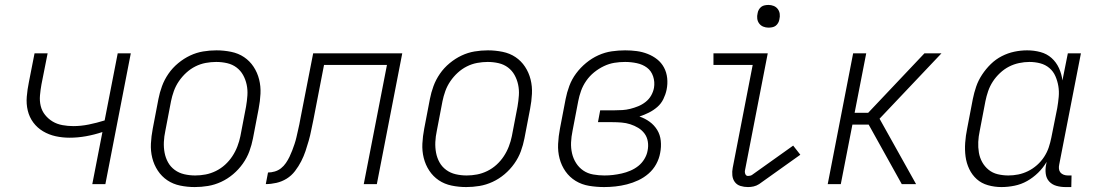

<svg xmlns="http://www.w3.org/2000/svg" viewBox="-20 -746 4440 778"><path d="M354 0 395 -211Q362 -200 328.5 -194Q295 -188 262 -188Q233 -188 205.5 -194Q178 -200 154.5 -214Q131 -228 115 -249.5Q99 -271 92.5 -298Q86 -325 88.5 -354.5Q91 -384 97 -413L120 -530H173L148 -404Q144 -382 142 -359.5Q140 -337 145 -316.5Q150 -296 163 -280Q176 -264 193.5 -253.5Q211 -243 233 -239Q255 -235 277 -235Q308 -235 340 -241.5Q372 -248 404 -258L457 -530H510L407 0Z M769 12Q739 12 710 6Q681 0 658 -15.5Q635 -31 619.5 -54.5Q604 -78 597 -106Q590 -134 591.5 -164Q593 -194 599 -225L622 -345Q627 -371 636.5 -397Q646 -423 662.5 -447Q679 -471 702 -490Q725 -509 750.5 -521Q776 -533 803 -537.5Q830 -542 857 -542Q887 -542 916.5 -536Q946 -530 969 -514.5Q992 -499 1007.5 -475.5Q1023 -452 1030 -424Q1037 -396 1035.5 -366Q1034 -336 1028 -305L1005 -185Q1000 -159 990.5 -133Q981 -107 964 -83Q947 -59 924.5 -40Q902 -21 876 -9Q850 3 823 7.5Q796 12 769 12ZM771 -35Q792 -35 813 -39Q834 -43 854.5 -53Q875 -63 892 -78.5Q909 -94 921.5 -113Q934 -132 942 -153Q950 -174 954 -194L977 -314Q981 -337 982.5 -359.5Q984 -382 979.5 -403Q975 -424 965 -442Q955 -460 938.5 -472.5Q922 -485 900.5 -490Q879 -495 856 -495Q835 -495 813.5 -491Q792 -487 772 -477Q752 -467 735 -451.5Q718 -436 705 -417Q692 -398 684.5 -377Q677 -356 673 -336L650 -216Q645 -193 644 -170.5Q643 -148 647 -127Q651 -106 661 -88Q671 -70 688 -57.5Q705 -45 726.5 -40Q748 -35 771 -35Z M1057 0 1066 -47Q1079 -47 1093 -51Q1107 -55 1118.5 -64Q1130 -73 1138.5 -85.5Q1147 -98 1153 -110.5Q1159 -123 1164 -136Q1169 -149 1173.5 -162.5Q1178 -176 1181 -189Q1184 -202 1187 -215.5Q1190 -229 1193 -242.5Q1196 -256 1198 -269L1249 -530H1610L1507 0H1454L1548 -483H1293L1250 -261Q1245 -239 1241 -218Q1237 -197 1231 -176Q1225 -155 1218 -134Q1211 -113 1200.5 -92.5Q1190 -72 1175.5 -53Q1161 -34 1141.5 -22Q1122 -10 1100 -5Q1078 0 1057 0Z M1869 12Q1839 12 1810 6Q1781 0 1758 -15.5Q1735 -31 1719.5 -54.5Q1704 -78 1697 -106Q1690 -134 1691.5 -164Q1693 -194 1699 -225L1722 -345Q1727 -371 1736.5 -397Q1746 -423 1762.5 -447Q1779 -471 1802 -490Q1825 -509 1850.5 -521Q1876 -533 1903 -537.5Q1930 -542 1957 -542Q1987 -542 2016.5 -536Q2046 -530 2069 -514.5Q2092 -499 2107.5 -475.5Q2123 -452 2130 -424Q2137 -396 2135.5 -366Q2134 -336 2128 -305L2105 -185Q2100 -159 2090.5 -133Q2081 -107 2064 -83Q2047 -59 2024.5 -40Q2002 -21 1976 -9Q1950 3 1923 7.5Q1896 12 1869 12ZM1871 -35Q1892 -35 1913 -39Q1934 -43 1954.5 -53Q1975 -63 1992 -78.5Q2009 -94 2021.5 -113Q2034 -132 2042 -153Q2050 -174 2054 -194L2077 -314Q2081 -337 2082.5 -359.5Q2084 -382 2079.5 -403Q2075 -424 2065 -442Q2055 -460 2038.5 -472.5Q2022 -485 2000.5 -490Q1979 -495 1956 -495Q1935 -495 1913.5 -491Q1892 -487 1872 -477Q1852 -467 1835 -451.5Q1818 -436 1805 -417Q1792 -398 1784.5 -377Q1777 -356 1773 -336L1750 -216Q1745 -193 1744 -170.5Q1743 -148 1747 -127Q1751 -106 1761 -88Q1771 -70 1788 -57.5Q1805 -45 1826.5 -40Q1848 -35 1871 -35Z M2428 12Q2397 12 2367 7Q2337 2 2312.5 -13Q2288 -28 2271.5 -51.5Q2255 -75 2247.5 -103.5Q2240 -132 2241.5 -163Q2243 -194 2249 -225L2272 -345Q2277 -371 2287 -398Q2297 -425 2314.5 -448.5Q2332 -472 2355 -491Q2378 -510 2404.5 -522Q2431 -534 2458.5 -538Q2486 -542 2513 -542Q2537 -542 2560 -539Q2583 -536 2604.5 -527.5Q2626 -519 2643 -505.5Q2660 -492 2670.5 -472.5Q2681 -453 2683.5 -429.5Q2686 -406 2681 -382Q2677 -363 2668 -344.5Q2659 -326 2643.5 -312.5Q2628 -299 2609 -289.5Q2590 -280 2571 -274Q2594 -266 2612.5 -252.5Q2631 -239 2643 -219.5Q2655 -200 2657.5 -175.5Q2660 -151 2655 -126Q2651 -103 2639 -81Q2627 -59 2608 -42.5Q2589 -26 2566.5 -15.5Q2544 -5 2520.5 1Q2497 7 2473.5 9.5Q2450 12 2428 12ZM2429 -35Q2447 -35 2464 -37Q2481 -39 2499 -43Q2517 -47 2534.5 -54.5Q2552 -62 2566.5 -73.5Q2581 -85 2591 -101.5Q2601 -118 2604 -135Q2608 -154 2605 -172.5Q2602 -191 2591.5 -205Q2581 -219 2566 -228Q2551 -237 2534 -242.5Q2517 -248 2498.5 -249.5Q2480 -251 2461 -251H2403L2412 -299H2470Q2486 -299 2502 -300Q2518 -301 2534 -305Q2550 -309 2566 -315.5Q2582 -322 2596 -333Q2610 -344 2618.5 -359Q2627 -374 2630 -390Q2634 -414 2626.5 -436.5Q2619 -459 2601.5 -472Q2584 -485 2560.5 -490Q2537 -495 2513 -495Q2491 -495 2469.5 -491.5Q2448 -488 2427 -478Q2406 -468 2387.5 -453Q2369 -438 2355.5 -418.5Q2342 -399 2334.5 -378Q2327 -357 2323 -336L2300 -216Q2295 -192 2294 -169Q2293 -146 2298 -124.5Q2303 -103 2314.5 -85Q2326 -67 2343.5 -55Q2361 -43 2383.5 -39Q2406 -35 2429 -35Z M3011 12Q2995 12 2980.5 7.5Q2966 3 2957.5 -8.5Q2949 -20 2947.5 -35.5Q2946 -51 2949 -66L3030 -483H2871V-530H3091L2999 -57Q2997 -49 3000 -41Q3003 -33 3011 -33Q3015 -33 3019.5 -34Q3024 -35 3027 -37L3194 -156L3223 -119L3056 0Q3045 7 3033.5 9.5Q3022 12 3011 12ZM3094 -634Q3083 -634 3073 -638Q3063 -642 3056.5 -650.5Q3050 -659 3048.5 -670Q3047 -681 3050 -693Q3051 -700 3055 -707Q3059 -714 3065 -718.5Q3071 -723 3079 -724.5Q3087 -726 3094 -726Q3105 -726 3115 -722Q3125 -718 3131.5 -709.5Q3138 -701 3139.5 -690Q3141 -679 3138 -667Q3137 -660 3133 -653Q3129 -646 3123 -641.5Q3117 -637 3109 -635.5Q3101 -634 3094 -634Z M3634 0 3500 -241H3434L3387 0H3334L3437 -530H3490L3443 -289H3498L3726 -530H3795L3544 -265L3692 0Z M4038 12Q4010 12 3983.5 4.5Q3957 -3 3938 -20Q3919 -37 3907.5 -61Q3896 -85 3892.5 -112Q3889 -139 3891 -167.5Q3893 -196 3899 -225L3922 -345Q3927 -370 3935.5 -395Q3944 -420 3959.5 -443.5Q3975 -467 3995 -486.5Q4015 -506 4039.5 -518.5Q4064 -531 4090 -536.5Q4116 -542 4142 -542Q4170 -542 4196 -535Q4222 -528 4241 -511Q4260 -494 4271 -470Q4282 -446 4285 -420L4307 -530H4360L4272 -79Q4270 -70 4271 -61.5Q4272 -53 4277 -47Q4282 -41 4290 -38Q4298 -35 4307 -35H4322L4321 12H4297Q4278 12 4260.5 7Q4243 2 4231.5 -10.5Q4220 -23 4217.5 -41.5Q4215 -60 4219 -79L4221 -90Q4207 -66 4186.5 -46Q4166 -26 4142 -12.5Q4118 1 4091 6.5Q4064 12 4038 12ZM4066 -35Q4086 -35 4106 -39Q4126 -43 4145.5 -52.5Q4165 -62 4182 -77Q4199 -92 4211 -110.5Q4223 -129 4229.5 -148.5Q4236 -168 4240 -188L4264 -308Q4268 -331 4270 -353.5Q4272 -376 4268.5 -397Q4265 -418 4256.5 -437.5Q4248 -457 4232 -470.5Q4216 -484 4195 -489.5Q4174 -495 4151 -495Q4131 -495 4109.5 -490.5Q4088 -486 4068.5 -476Q4049 -466 4032 -450Q4015 -434 4003 -415.5Q3991 -397 3984 -376.5Q3977 -356 3973 -336L3950 -216Q3945 -193 3944 -171Q3943 -149 3946.5 -128Q3950 -107 3960 -89Q3970 -71 3986 -58Q4002 -45 4023 -40Q4044 -35 4066 -35Z"/></svg>

Font: Lode Dark Term
Style: Italic
Weight: 400
Italic angle: -11°
Monospace: yes
Designer: Belleve Invis
Foundry: Belleve Invis
Version: Version 29.2.0